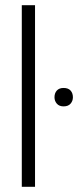

<svg xmlns="http://www.w3.org/2000/svg" viewBox="-20 -720 315 740"><path d="M64 -700H115V0H64ZM225 -310Q208 -310 199 -320.5Q190 -331 190 -345Q190 -361 199 -371Q208 -381 225 -381Q243 -381 252 -371Q261 -361 261 -345Q261 -331 252 -320.5Q243 -310 225 -310Z"/></svg>

Font: Tilda Sans Light
Style: Regular
Weight: 300
Designer: ParaType Ltd
Foundry: ParaType Ltd
Version: Version 1.009